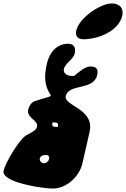

<svg xmlns="http://www.w3.org/2000/svg" viewBox="-21 -1054 732 1115"><path d="M422 -877C414 -842 433 -826 464 -826C543 -826 667 -869 689 -963C699 -1008 672 -1034 629 -1034C559 -1034 438 -948 422 -877ZM284 -343C309 -343 321 -343 315 -317C290 -317 278 -317 284 -343ZM210 -133C214 -149 229 -154 243 -154C258 -154 268 -148 264 -131C261 -117 249 -106 234 -106C221 -106 207 -120 210 -133ZM0 -63C-16 6 229 41 285 41C362 41 439 -24 458 -107L499 -287C531 -424 347 -438 361 -497C378 -569 522 -528 543 -617C551 -651 541 -668 504 -668C471 -668 435 -633 409 -613H395C373 -613 344 -627 350 -653C358 -689 404 -707 413 -744C421 -777 408 -800 375 -800C310 -800 267 -751 252 -687C234 -610 236 -556 275 -500L267 -493L181 -467C161 -460 147 -436 143 -419C131 -367 203 -358 194 -317C188 -292 144 -277 129 -267C84 -236 10 -106 0 -63Z"/></svg>

Font: Charger
Style: OversprayIt
Weight: 400
Designer: Jasper
Foundry: Cannot Into Space Fonts
Version: Version 0.980